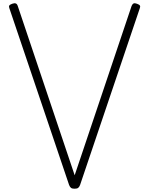

<svg xmlns="http://www.w3.org/2000/svg" viewBox="-20 -1136 909 1170"><path d="M434 14Q420 14 413 9Q406 4 401 -9L37 -1086Q33 -1096 36.5 -1102Q40 -1108 54 -1113Q68 -1118 76 -1115Q84 -1112 88 -1100L435 -68L782 -1100Q787 -1112 794.5 -1115Q802 -1118 815 -1113Q829 -1108 832.5 -1102Q836 -1096 832 -1086L468 -9Q463 4 456 9Q449 14 434 14Z"/></svg>

Font: Playwrite FR Moderne ExtraLight
Style: Regular
Weight: 250
Version: Version 1.002